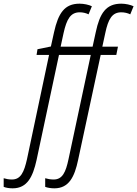

<svg xmlns="http://www.w3.org/2000/svg" viewBox="-145 -785 747 1045"><path d="M-76 240C4 240 34 176 54 86L176 -486H349L228 81C213 152 195 192 147 192C130 192 114 189 101 185V232C114 237 132 240 151 240C231 240 261 176 280 86L403 -486H488L497 -531H412L428 -605C444 -681 465 -718 515 -718C532 -718 550 -714 564 -707L582 -751C565 -759 539 -765 515 -765C432 -765 398 -713 376 -609L359 -531H185L201 -605C218 -681 239 -718 289 -718C306 -718 323 -714 337 -707L355 -751C339 -759 312 -765 288 -765C206 -765 172 -713 149 -609L132 -532L59 -517L54 -486H122L2 81C-14 152 -32 192 -80 192C-97 192 -112 189 -125 185V232C-113 237 -95 240 -76 240Z"/></svg>

Font: Noto Sans Condensed Light
Style: Italic
Weight: 300
Width: 3
Italic angle: -12°
Designer: Monotype Design Team
Foundry: Monotype Imaging Inc.
Version: Version 2.013